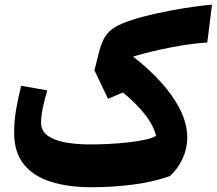

<svg xmlns="http://www.w3.org/2000/svg" viewBox="-20 -785 920 815"><path d="M879.9 -765.1 859.9 -604.5Q792 -600.6 707.5 -584.2Q623 -567.9 544.9 -544.9Q610.4 -494.1 662.4 -437Q714.4 -379.9 744.6 -319.8Q774.9 -259.8 774.9 -200.7Q774.9 -154.8 754.9 -111.3Q734.9 -67.9 701.2 -37.6Q626 -11.2 539.3 -0.7Q452.6 9.8 369.1 9.8Q271 9.8 196.8 -13.2Q122.6 -36.1 81.3 -87.2Q40 -138.2 40 -222.2Q40 -271.5 48.6 -321Q57.1 -370.6 69.8 -420.9L180.7 -401.4Q168.9 -363.3 161.6 -326.9Q154.3 -290.5 154.3 -263.7Q154.3 -230.5 181.2 -210.2Q208 -189.9 255.4 -180.9Q302.7 -171.9 363.8 -171.9Q397.5 -171.9 438.7 -173.8Q480 -175.8 520.5 -180.2Q561 -184.6 593.5 -191.4Q626 -198.2 642.6 -208.5Q629.9 -256.3 593.3 -301.8Q556.6 -347.2 502 -392.6L438.5 -365.7L380.9 -486.3L399.9 -562.5Q410.2 -603 425.5 -628.2Q440.9 -653.3 468.5 -669.9Q496.1 -686.5 543 -701.2Q581.1 -713.9 639.2 -726.8Q697.3 -739.7 761 -750.2Q824.7 -760.7 879.9 -765.1Z"/></svg>

Font: Pinar DS2-Bold
Style: Regular
Weight: 700
Designer: Amin Abedi
Version: Version 2.000